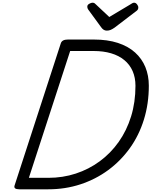

<svg xmlns="http://www.w3.org/2000/svg" viewBox="-20 -1403 1123 1423"><path d="M123 0Q79 0 88 -28L431 -1083Q436 -1097 449 -1103.5Q462 -1110 484 -1110H675Q777 -1110 853.5 -1085Q930 -1060 981 -1014Q1032 -968 1057.5 -905.5Q1083 -843 1083 -768Q1083 -634 1046.5 -516.5Q1010 -399 942 -304.5Q874 -210 781.5 -142Q689 -74 576.5 -37Q464 0 338 0ZM194 -85H338Q445 -85 541.5 -116.5Q638 -148 719 -207.5Q800 -267 859.5 -351Q919 -435 951.5 -540Q984 -645 984 -767Q984 -828 963 -876Q942 -924 901.5 -957.5Q861 -991 803.5 -1008Q746 -1025 674 -1025H500ZM974 -1383Q986 -1383 995.5 -1371Q1005 -1359 1005 -1348Q1005 -1339 1002 -1333.5Q999 -1328 994 -1324L829 -1198Q813 -1187 800 -1181.5Q787 -1176 771 -1176Q758 -1176 747.5 -1183Q737 -1190 729 -1202L634 -1332Q629 -1340 628 -1345Q627 -1350 627 -1354Q627 -1367 641.5 -1375Q656 -1383 665 -1383Q676 -1383 681.5 -1378.5Q687 -1374 693 -1368L790 -1277L944 -1369Q951 -1373 958.5 -1378Q966 -1383 974 -1383Z"/></svg>

Font: Playwrite CU
Style: Regular
Weight: 400
Designer: Veronika Burian, José Scaglione
Foundry: TypeTogether
Version: Version 1.002